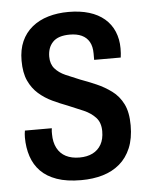

<svg xmlns="http://www.w3.org/2000/svg" viewBox="-45 -576 491 626"><g transform="rotate(-5 200.5 -263.0)"><path d="M196 12Q149 12 116.5 0.5Q84 -11 64 -31.5Q44 -52 34.5 -80.5Q25 -109 25 -143Q25 -148 25.5 -154Q26 -160 27 -165H115Q114 -159 114 -154.5Q114 -150 114 -146Q114 -119 124 -100Q134 -81 152.5 -71.5Q171 -62 197 -62Q222 -62 240 -71Q258 -80 268 -97.5Q278 -115 278 -141Q278 -169 263 -185.5Q248 -202 224 -212.5Q200 -223 173 -234Q149 -243 124.5 -254.5Q100 -266 80 -283.5Q60 -301 48 -327Q36 -353 36 -393Q36 -429 48 -456Q60 -483 82.5 -501.5Q105 -520 135.5 -529Q166 -538 202 -538Q240 -538 269.5 -529Q299 -520 319.5 -502.5Q340 -485 350.5 -460Q361 -435 361 -405Q361 -397 360.5 -389Q360 -381 359 -375H272V-396Q272 -419 263.5 -434Q255 -449 239 -456.5Q223 -464 200 -464Q181 -464 167 -459.5Q153 -455 144 -445.5Q135 -436 131 -424Q127 -412 127 -398Q127 -374 140 -359Q153 -344 174.5 -334.5Q196 -325 221 -315Q246 -306 272.5 -294.5Q299 -283 322 -266Q345 -249 358.5 -222Q372 -195 372 -152Q372 -109 359 -78Q346 -47 322.5 -27Q299 -7 267 2.5Q235 12 196 12Z"/></g></svg>

Font: Archivo Condensed Medium
Style: Regular
Weight: 500
Width: 3
Designer: Hector Gatti
Foundry: Omnibus-Type
Version: Version 2.001